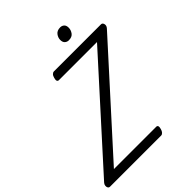

<svg xmlns="http://www.w3.org/2000/svg" viewBox="-379 -1400 1581 1581"><g transform="rotate(-45 412.0 -609.0)"><path d="M-34 0Q-46 0 -52 -9.5Q-58 -19 -56.5 -33Q-55 -47 -45 -58L732 -918H288Q277 -918 272.5 -927.5Q268 -937 274 -958Q279 -978 289 -988Q299 -998 310 -998H858Q875 -998 880 -978Q885 -958 869 -940L91 -80H584Q595 -80 599 -70.5Q603 -61 597 -40Q592 -21 582 -10.5Q572 0 561 0ZM579 -1092Q558 -1092 544 -1105Q530 -1118 530 -1144Q530 -1171 548 -1194.5Q566 -1218 603 -1218Q623 -1218 637 -1205.5Q651 -1193 651 -1167Q651 -1140 634 -1116Q617 -1092 579 -1092Z"/></g></svg>

Font: Playwrite MX
Style: Regular
Weight: 400
Designer: Veronika Burian, José Scaglione
Foundry: TypeTogether
Version: Version 1.002